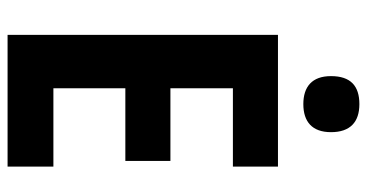

<svg xmlns="http://www.w3.org/2000/svg" viewBox="-251 -718 969 507"><g transform="rotate(90 233.5 -464.5)"><path d="M255 -929C207 -929 181 -906 181 -854C181 -804 209 -781 255 -781C301 -781 329 -804 329 -854C329 -905 302 -929 255 -929ZM420 0V-121H213V-311H405V-430H213V-595H420V-714H72V0Z"/></g></svg>

Font: Noto Sans Arabic UI Cn
Style: Bold
Weight: 700
Width: 3
Designer: Monotype Design Team, Nadine Chahine and Nizar Qandah
Foundry: Monotype Imaging Inc.
Version: Version 2.010